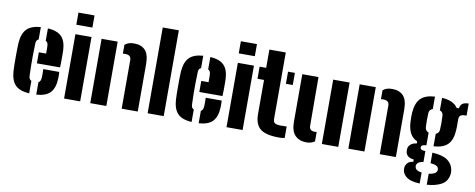

<svg xmlns="http://www.w3.org/2000/svg" viewBox="-78 -1181 4362 1763"><g transform="rotate(10 2103.0 -299.0)"><path d="M37.5 -168Q36 -191.5 35.5 -228.5Q35 -265.5 35 -305.8Q35 -346 35.8 -379.8Q36.5 -413.5 37.5 -430Q44 -519 85.5 -561Q127 -603 214.5 -609V-493.5Q191.5 -485.5 190.5 -453Q188.5 -392 187.8 -344.5Q187 -297 187.8 -251.5Q188.5 -206 190.5 -151Q191 -117.5 214.5 -107.5V9Q123 2.5 83 -39.8Q43 -82 37.5 -168ZM236.5 -275V-378H304.5Q304.5 -403.5 304.5 -425Q304.5 -446.5 303.5 -453Q302 -483 280.5 -493V-609Q368.5 -603 408.8 -562.2Q449 -521.5 453.5 -436Q454 -424 454.2 -396.5Q454.5 -369 454.2 -336Q454 -303 452.5 -275ZM280.5 9V-107Q301.5 -116.5 303.5 -152Q304.5 -167 304.8 -185.5Q305 -204 303.5 -233H452.5Q453.5 -227 454 -205.8Q454.5 -184.5 453.5 -168Q449.5 -80.5 409 -38.5Q368.5 3.5 280.5 9Z M531.5 -687V-800H681.5V-687ZM538.5 0V-600H688.5V0Z M1075.5 0V-454Q1075.5 -501 1019.5 -501Q1014.5 -501 1009.2 -500.5Q1004 -500 998.5 -499V-582Q1014 -595.5 1034.2 -602.8Q1054.5 -610 1084.5 -610Q1152 -610 1188.8 -571Q1225.5 -532 1225.5 -441V0ZM782.5 0V-600H932.5V0Z M1317.5 0V-800H1467.5V0Z M1552 -168Q1550.5 -191.5 1550 -228.5Q1549.5 -265.5 1549.5 -305.8Q1549.5 -346 1550.2 -379.8Q1551 -413.5 1552 -430Q1558.5 -519 1600 -561Q1641.5 -603 1729 -609V-493.5Q1706 -485.5 1705 -453Q1703 -392 1702.2 -344.5Q1701.5 -297 1702.2 -251.5Q1703 -206 1705 -151Q1705.5 -117.5 1729 -107.5V9Q1637.5 2.5 1597.5 -39.8Q1557.5 -82 1552 -168ZM1751 -275V-378H1819Q1819 -403.5 1819 -425Q1819 -446.5 1818 -453Q1816.5 -483 1795 -493V-609Q1883 -603 1923.2 -562.2Q1963.5 -521.5 1968 -436Q1968.5 -424 1968.8 -396.5Q1969 -369 1968.8 -336Q1968.5 -303 1967 -275ZM1795 9V-107Q1816 -116.5 1818 -152Q1819 -167 1819.2 -185.5Q1819.5 -204 1818 -233H1967Q1968 -227 1968.5 -205.8Q1969 -184.5 1968 -168Q1964 -80.5 1923.5 -38.5Q1883 3.5 1795 9Z M2046 -687V-800H2196V-687ZM2053 0V-600H2203V0Z M2256 -487V-600H2317V-770H2470V-152Q2470 -121.5 2486.5 -111.2Q2503 -101 2542 -101Q2555.5 -101 2568 -101.5Q2580.5 -102 2596 -102V5Q2584 8 2571 9Q2558 10 2542 10Q2421.5 10 2369.2 -31.2Q2317 -72.5 2317 -170V-487ZM2521 -487V-600H2585V-487Z M2654 -159V-600H2805L2807 -146Q2807 -99 2858 -99Q2867 -99 2876 -100.5V-12.5Q2844 10 2799 10Q2733 10 2693.5 -29.2Q2654 -68.5 2654 -159ZM2942 0V-600H3095V0Z M3482 0V-454Q3482 -501 3426 -501Q3421 -501 3415.8 -500.5Q3410.5 -500 3405 -499V-582Q3420.5 -595.5 3440.8 -602.8Q3461 -610 3491 -610Q3558.5 -610 3595.2 -571Q3632 -532 3632 -441V0ZM3189 0V-600H3339V0Z M3889.5 201.5Q3807.5 197.5 3771.8 173Q3736 148.5 3727.5 115Q3726 108 3725 97Q3724 86 3725.5 78Q3729.5 55.5 3745.5 37.8Q3761.5 20 3797.5 15V-6Q3729 -14 3721.5 -64Q3720 -76 3720.5 -82.5Q3721 -89 3721.5 -97Q3724.5 -118 3744.8 -135.2Q3765 -152.5 3799.5 -156V-176Q3756 -195 3734.2 -235Q3712.5 -275 3708.5 -337Q3707 -368 3707 -388.5Q3707 -409 3708.5 -430Q3715.5 -519 3757.8 -561.2Q3800 -603.5 3889.5 -609V-493Q3856.5 -482 3855.5 -448Q3854 -410 3853.8 -380.8Q3853.5 -351.5 3855.5 -319Q3857.5 -284.5 3889.5 -273V-155Q3862 -153 3851.8 -146.8Q3841.5 -140.5 3841.5 -129V-126Q3841.5 -114 3850 -108.2Q3858.5 -102.5 3889.5 -100.5V1Q3862 4 3847.8 13Q3833.5 22 3828.5 35Q3825.5 42.5 3826 50.8Q3826.5 59 3828.5 65Q3838.5 93.5 3889.5 98.5ZM3955.5 -157V-273.5Q3985 -285 3987.5 -315Q3992 -376 3987.5 -450Q3985 -482 3955.5 -492.5V-609Q4064 -602.5 4103.5 -541H4124.5Q4129 -572 4148.2 -585.8Q4167.5 -599.5 4205.5 -600V-487H4189.5Q4164 -487 4149.8 -476.8Q4135.5 -466.5 4135.5 -437V-409Q4135.5 -390.5 4135.8 -375.8Q4136 -361 4134.5 -337Q4129 -248 4087.5 -205.5Q4046 -163 3955.5 -157ZM3955.5 201V98.5Q4016 91.5 4028.5 63Q4035.5 47.5 4027.5 30Q4017 5 3955.5 0.5V-98Q4049 -93 4095.8 -61.2Q4142.5 -29.5 4153.5 27Q4155 35 4155.5 47.8Q4156 60.5 4153.5 75Q4142.5 139 4088.5 167.5Q4034.5 196 3955.5 201Z"/></g></svg>

Font: Big Shoulders Stencil Text Black
Style: Regular
Weight: 900
Designer: Patric King
Foundry: XO Type Co
Version: Version 1.000